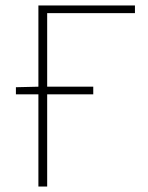

<svg xmlns="http://www.w3.org/2000/svg" viewBox="-20 -680 540 700"><path d="M38 -336V-362L122 -364H320V-336ZM120 0V-660H472V-632H152V0Z"/></svg>

Font: Source Sans 3 Variable
Style: Regular
Weight: 200
Designer: Paul D. Hunt
Foundry: Adobe Systems Incorporated
Version: Version 3.026